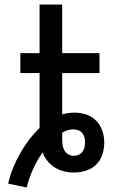

<svg xmlns="http://www.w3.org/2000/svg" viewBox="-20 -755 540 849"><path d="M98 74 16 57Q24 22 37.5 -11.5Q51 -45 68.5 -76Q86 -107 107.5 -135.5Q129 -164 155 -189V-432H70V-520H155V-735H255V-520H420V-432H255V-249Q268 -253 282 -255Q296 -257 309 -257Q336 -257 361.5 -248.5Q387 -240 405.5 -221Q424 -202 432.5 -176.5Q441 -151 441 -125Q441 -98 432.5 -71.5Q424 -45 404.5 -26.5Q385 -8 359 0Q333 8 306 8Q284 8 262.5 2.5Q241 -3 222.5 -14.5Q204 -26 190 -43Q176 -60 168 -81Q144 -46 126 -6.5Q108 33 98 74ZM306 -66Q317 -66 327.5 -70.5Q338 -75 344.5 -83.5Q351 -92 353.5 -103Q356 -114 356 -125Q356 -136 353.5 -147Q351 -158 344 -166.5Q337 -175 326 -179Q315 -183 304 -183Q291 -183 278.5 -179Q266 -175 255 -168V-142Q255 -129 256.5 -116Q258 -103 264 -91.5Q270 -80 281.5 -73Q293 -66 306 -66Z"/></svg>

Font: Iosevka Curly Semibold
Style: Regular
Weight: 600
Monospace: yes
Designer: Belleve Invis
Foundry: Belleve Invis
Version: Version 22.1.2; ttfautohint (v1.8.4)